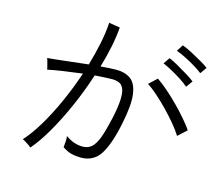

<svg xmlns="http://www.w3.org/2000/svg" viewBox="-108 -909 1215 1055"><g transform="rotate(15 500.0 -381.0)"><path d="M147 6Q144 3 133 -4.5Q122 -12 111 -19Q100 -26 95 -27Q136 -72 177 -140.5Q218 -209 255 -292Q292 -375 321 -461Q264 -454 210.5 -446Q157 -438 125 -431Q125 -436 121.5 -449Q118 -462 114.5 -475.5Q111 -489 109 -493Q147 -496 210.5 -503.5Q274 -511 339 -518Q359 -586 372 -649.5Q385 -713 388 -768L451 -758Q447 -706 435 -646.5Q423 -587 404 -524Q430 -526 453.5 -527.5Q477 -529 494 -529Q543 -529 575 -506Q607 -483 615.5 -423.5Q624 -364 601 -253Q576 -130 538.5 -71Q501 -12 428 -12Q400 -12 374.5 -18.5Q349 -25 323 -43Q325 -57 326 -76Q327 -95 325 -107Q372 -73 422 -73Q453 -73 473.5 -91.5Q494 -110 509.5 -152Q525 -194 541 -266Q556 -335 557.5 -376.5Q559 -418 549.5 -439Q540 -460 522.5 -466.5Q505 -473 484 -473Q465 -473 440 -471.5Q415 -470 386 -468Q356 -375 316 -284Q276 -193 232.5 -117.5Q189 -42 147 6ZM909 -264Q892 -292 863.5 -326Q835 -360 802.5 -393.5Q770 -427 738 -455Q706 -483 681 -499L726 -541Q753 -523 786.5 -494Q820 -465 853 -431.5Q886 -398 914 -365.5Q942 -333 958 -309ZM943 -630Q924 -645 896 -662Q868 -679 838.5 -693.5Q809 -708 787 -716L811 -753Q832 -746 862.5 -730Q893 -714 922.5 -697Q952 -680 969 -667ZM887 -538Q869 -554 841 -572Q813 -590 784.5 -605.5Q756 -621 734 -630L759 -666Q779 -658 809 -641Q839 -624 868.5 -606Q898 -588 914 -575Z"/></g></svg>

Font: Zen Kaku Gothic New
Style: Regular
Weight: 400
Designer: Yoshimichi Ohira
Foundry: Positype
Version: Version 1.001